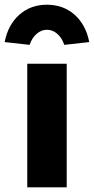

<svg xmlns="http://www.w3.org/2000/svg" viewBox="-54 -806 404 826"><path d="M63.3 0V-531.7H233V0ZM73.3 -613 -34 -625Q-19.3 -700 29.3 -742.8Q78 -785.7 148 -785.7Q218 -785.7 266.7 -742.8Q315.3 -700 330 -625L222.7 -613Q212.3 -643.3 192.2 -660.7Q172 -678 148 -678Q124 -678 103.8 -660.7Q83.7 -643.3 73.3 -613Z"/></svg>

Font: Lexend Medium
Style: Regular
Weight: 500
Designer: Bonnie Shaver-Troup, Thomas Jockin
Foundry: Lexend
Version: Version 1.005